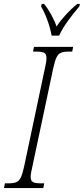

<svg xmlns="http://www.w3.org/2000/svg" viewBox="-42 -951 424 971"><path d="M-22 0 -17 -24H4Q27 -24 41 -30Q55 -36 63.5 -54Q72 -72 80 -109L185 -605Q189 -623 191 -635.5Q193 -648 193 -657Q193 -678 181.5 -684Q170 -690 145 -690H125L130 -714H328L323 -690H303Q280 -690 266 -684Q252 -678 243.5 -660Q235 -642 227 -605L122 -110Q118 -92 115.5 -79Q113 -66 113 -57Q113 -36 125 -30Q137 -24 161 -24H182L177 0ZM219 -771Q213 -806 199 -845.5Q185 -885 166 -918L169 -931H181Q200 -908 217.5 -876Q235 -844 244 -817Q263 -846 290.5 -876Q318 -906 348 -931H362L359 -918Q327 -881 300.5 -844Q274 -807 257 -771Z"/></svg>

Font: Noto Serif ExtraCondensed ExtraLight
Style: Italic
Weight: 200
Width: 2
Italic angle: -12°
Designer: Monotype Design Team
Foundry: Monotype Imaging Inc.
Version: Version 2.014; ttfautohint (v1.8.4.7-5d5b)